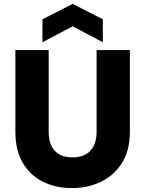

<svg xmlns="http://www.w3.org/2000/svg" viewBox="-20 -959 745 986"><path d="M59 -702H230V-282Q230 -220 260.5 -185.5Q291 -151 352 -151Q413 -151 444.5 -185.5Q476 -220 476 -282V-702H647V-283Q647 -186 606 -121.5Q565 -57 497.5 -25Q430 7 349 7Q268 7 202 -25Q136 -57 97.5 -121.5Q59 -186 59 -283ZM508 -742 353 -824 198 -742V-860L353 -939L508 -860Z"/></svg>

Font: Poppins
Style: Bold
Weight: 700
Designer: Ninad Kale (Devanagari), Jonny Pinhorn (Latin)
Version: Version 5.002